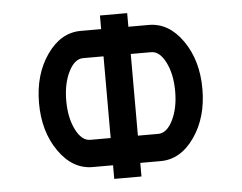

<svg xmlns="http://www.w3.org/2000/svg" viewBox="-52 -814 1105 878"><g transform="rotate(-5 500.0 -375.0)"><path d="M437.5 -187.5V-562.5H343.8Q304.7 -562.5 277.3 -507.8Q250 -453.1 250 -375Q250 -296.9 277.3 -242.2Q304.7 -187.5 343.8 -187.5ZM562.5 -187.5H656.2Q695.3 -187.5 722.7 -242.2Q750 -296.9 750 -375Q750 -453.1 722.7 -507.8Q695.3 -562.5 656.2 -562.5H562.5ZM562.5 -62.5V0H437.5V-62.5H343.8Q252 -62.5 188.5 -153.3Q125 -244.1 125 -375Q125 -505.9 188.5 -596.7Q252 -687.5 343.8 -687.5H437.5V-750H562.5V-687.5H656.2Q748 -687.5 811.5 -596.7Q875 -505.9 875 -375Q875 -244.1 811.5 -153.3Q748 -62.5 656.2 -62.5Z"/></g></svg>

Font: Xanmono
Style: Regular
Weight: 400
Designer: GGBotNet
Foundry: GGBotNet
Version: 1.00